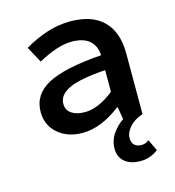

<svg xmlns="http://www.w3.org/2000/svg" viewBox="-106 -593 813 891"><g transform="rotate(-15 300.0 -147.5)"><path d="M182.1 -141.1Q182.1 -110.4 206.5 -94.2Q231 -78.1 270 -78.1Q335 -78.1 410.2 -138.2V-242.2Q284.2 -233.4 233.2 -208.3Q182.1 -183.1 182.1 -141.1ZM70.8 -131.8Q70.8 -214.8 150.4 -257.8Q230 -300.8 410.2 -314Q403.3 -410.2 293 -410.2Q227.1 -410.2 131.8 -357.9L89.8 -435.1Q205.1 -502.9 310.5 -502.9Q416 -502.9 470.5 -448.5Q524.9 -394 524.9 -291V0Q481.9 14.2 460 40.5Q438 66.4 438 90.8Q438 115.2 450.9 126.2Q463.9 137.2 483.9 137.2Q503.9 137.2 520 124L545.9 178.2Q508.8 208 460.9 208Q413.1 208 385.5 185.1Q357.9 162.1 357.9 122.1Q357.9 82 380.4 50Q402.8 18.1 432.1 -1L421.9 -61H418.9Q323.7 12.2 234.9 12.2Q163.1 12.2 116.9 -27.8Q70.8 -67.9 70.8 -131.8Z"/></g></svg>

Font: SourceCodePro-Semibold
Style: Regular
Weight: 600
Monospace: yes
Designer: Paul D. Hunt
Foundry: Adobe Systems Incorporated
Version: Version 1.009;PS 1.000;hotconv 1.0.70;makeotf.lib2.5.5900